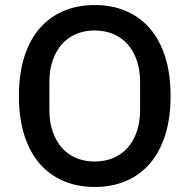

<svg xmlns="http://www.w3.org/2000/svg" viewBox="-20 -730 752 762"><path d="M356 12Q288 12 232.5 -11.5Q177 -35 137.5 -80.5Q98 -126 76.5 -193.5Q55 -261 55 -349Q55 -437 76.5 -504.5Q98 -572 137.5 -617.5Q177 -663 232.5 -686.5Q288 -710 356 -710Q424 -710 479.5 -686.5Q535 -663 574.5 -617.5Q614 -572 635.5 -504.5Q657 -437 657 -349Q657 -261 635.5 -193.5Q614 -126 574.5 -80.5Q535 -35 479.5 -11.5Q424 12 356 12ZM356 -89Q396 -89 429.5 -103Q463 -117 486.5 -143.5Q510 -170 523 -208Q536 -246 536 -294V-404Q536 -452 523 -490Q510 -528 486.5 -554.5Q463 -581 429.5 -595Q396 -609 356 -609Q315 -609 282 -595Q249 -581 225.5 -554.5Q202 -528 189 -490Q176 -452 176 -404V-294Q176 -246 189 -208Q202 -170 225.5 -143.5Q249 -117 282 -103Q315 -89 356 -89Z"/></svg>

Font: IBM Plex Sans KR Medium
Style: Regular
Weight: 500
Designer: Mike Abbink; Paul van der Laan; Pieter van Rosmalen; Wujin Sim; Chorong Kim; Dohee Lee;
Foundry: Sandoll Inc.
Version: Version 1.001